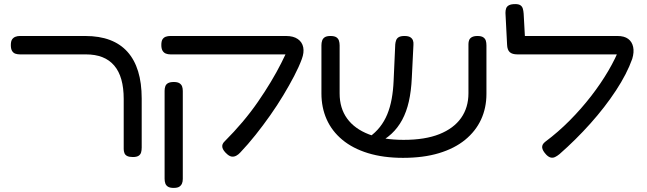

<svg xmlns="http://www.w3.org/2000/svg" viewBox="-20 -758 3166 939"><path d="M630 10Q612 10 602 5Q592 0 588.5 -9.5Q585 -19 585 -29V-274Q585 -328 573.5 -369Q562 -410 538.5 -437.5Q515 -465 480.5 -478.5Q446 -492 400 -492H78Q65 -492 55 -495.5Q45 -499 39 -509Q33 -519 33 -537Q33 -556 39 -565Q45 -574 55 -578Q65 -582 77 -582H397Q466 -582 517.5 -562.5Q569 -543 603.5 -504.5Q638 -466 655.5 -409Q673 -352 673 -276V-36Q673 -23 670 -12.5Q667 -2 657.5 4Q648 10 630 10Z M1092 -3Q1071 -21 1067.5 -37Q1064 -53 1079 -67Q1125 -113 1166 -161.5Q1207 -210 1241.5 -260Q1276 -310 1304.5 -357.5Q1333 -405 1355 -448.5Q1377 -492 1393 -529L1456 -469Q1442 -431 1418.5 -386Q1395 -341 1365.5 -292Q1336 -243 1301.5 -194Q1267 -145 1230 -98.5Q1193 -52 1155 -12Q1146 -2 1135.5 3.5Q1125 9 1114.5 8Q1104 7 1092 -3ZM829 161Q811 161 801.5 155Q792 149 788.5 139Q785 129 785 116V-314Q785 -326 788.5 -336Q792 -346 802 -351.5Q812 -357 830 -357Q848 -357 857.5 -351Q867 -345 870.5 -335.5Q874 -326 874 -313V117Q874 130 870 139.5Q866 149 857 155Q848 161 829 161ZM1456 -469 1388 -492H1292H814Q801 -492 791 -496Q781 -500 775 -510Q769 -520 769 -538Q769 -557 775 -566Q781 -575 791 -578.5Q801 -582 813 -582H1379Q1415 -582 1436.5 -567Q1458 -552 1463 -526.5Q1468 -501 1456 -469Z M1951 14Q1855 14 1780 -9Q1705 -32 1654 -74.5Q1603 -117 1577.5 -174.5Q1552 -232 1552 -301V-537Q1552 -549 1555.5 -559.5Q1559 -570 1568.5 -576Q1578 -582 1596 -582Q1615 -582 1624.5 -576Q1634 -570 1637.5 -559.5Q1641 -549 1641 -536V-301Q1641 -229 1677.5 -178.5Q1714 -128 1784 -101Q1854 -74 1954 -74Q2059 -74 2129 -102Q2199 -130 2235 -181Q2271 -232 2271 -302V-543Q2271 -553 2274.5 -562Q2278 -571 2288 -576.5Q2298 -582 2315 -582Q2334 -582 2343.5 -575.5Q2353 -569 2356 -559Q2359 -549 2359 -536V-299Q2359 -230 2332.5 -173Q2306 -116 2254.5 -74Q2203 -32 2127 -9Q2051 14 1951 14ZM1798 -51 1763 -79 1786 -88Q1816 -109 1838 -137Q1860 -165 1874 -199Q1888 -233 1895.5 -274Q1903 -315 1905 -362L1913 -541Q1914 -552 1917.5 -561.5Q1921 -571 1930.5 -576.5Q1940 -582 1958 -582Q1977 -582 1986.5 -576Q1996 -570 1999.5 -560.5Q2003 -551 2002 -539L1994 -377Q1991 -312 1979.5 -261.5Q1968 -211 1947 -172Q1926 -133 1895 -104Q1864 -75 1821 -55Z M2652 -1Q2633 -21 2631.5 -36.5Q2630 -52 2647 -65Q2710 -112 2766.5 -169Q2823 -226 2871 -288Q2919 -350 2955 -411.5Q2991 -473 3012 -528L3072 -470Q3046 -397 2992.5 -315.5Q2939 -234 2867.5 -154Q2796 -74 2716 -4Q2705 5 2694.5 10Q2684 15 2673.5 12.5Q2663 10 2652 -1ZM3072 -470 3010 -492H2511Q2485 -492 2473 -503Q2461 -514 2460 -539L2452 -695Q2452 -708 2455.5 -717.5Q2459 -727 2469.5 -732.5Q2480 -738 2500 -738Q2517 -738 2525.5 -732Q2534 -726 2537 -715.5Q2540 -705 2541 -691L2547 -582H3000Q3033 -582 3052 -568Q3071 -554 3076.5 -528.5Q3082 -503 3072 -470Z"/></svg>

Font: Fredoka Expanded
Style: Regular
Weight: 400
Width: 7
Designer: Ben Nathan
Foundry: Milena B. Brandão, Ben Nathan
Version: Version 2.001